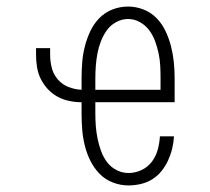

<svg xmlns="http://www.w3.org/2000/svg" viewBox="-20 -558 640 586"><path d="M372 8Q348 8 324.5 -1Q301 -10 284 -27.5Q267 -45 256 -67Q245 -89 239 -113Q233 -137 231 -161.5Q229 -186 229 -210V-246Q210 -246 191 -250Q172 -254 155.5 -263Q139 -272 126 -286Q113 -300 104.5 -317Q96 -334 93 -353Q90 -372 90 -391V-411H133V-391Q133 -371 138 -351Q143 -331 156.5 -315.5Q170 -300 189 -292.5Q208 -285 229 -284V-320Q229 -344 231 -368.5Q233 -393 239 -416.5Q245 -440 255.5 -462.5Q266 -485 283 -502.5Q300 -520 323 -529Q346 -538 371 -538Q395 -538 418 -529Q441 -520 458 -502.5Q475 -485 485.5 -462.5Q496 -440 502 -416.5Q508 -393 510.5 -368.5Q513 -344 513 -320V-246H271V-210Q271 -191 272.5 -172Q274 -153 278 -134Q282 -115 288.5 -97Q295 -79 306.5 -63.5Q318 -48 335.5 -39Q353 -30 372 -30Q393 -30 412 -39Q431 -48 443.5 -64.5Q456 -81 461.5 -101.5Q467 -122 468 -142H511Q510 -123 505.5 -104.5Q501 -86 493 -68.5Q485 -51 473 -36Q461 -21 445 -11Q429 -1 410 3.5Q391 8 372 8ZM470 -284V-320Q470 -339 469 -358Q468 -377 464 -395.5Q460 -414 453.5 -432Q447 -450 435.5 -465.5Q424 -481 407 -490.5Q390 -500 371 -500Q352 -500 334.5 -490.5Q317 -481 306 -465.5Q295 -450 288 -432Q281 -414 277.5 -395.5Q274 -377 272.5 -358Q271 -339 271 -320V-284Z"/></svg>

Font: Iosevka Slab XLtEx
Style: Regular
Weight: 200
Width: 7
Monospace: yes
Designer: Belleve Invis
Foundry: Belleve Invis
Version: Version 11.1.0; ttfautohint (v1.8.3)